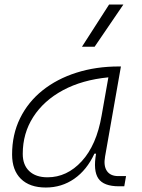

<svg xmlns="http://www.w3.org/2000/svg" viewBox="-20 -815 626 845"><path d="M181.6 10.3Q110.8 10.3 72 -27.8Q33.2 -65.9 33.2 -135.3Q33.2 -223.1 68.4 -294.7Q103.5 -366.2 167 -417Q230.5 -467.8 316.4 -495.1Q402.3 -522.5 503.4 -522.5H512.2L442.4 -126Q435.1 -85.4 450.4 -62.7Q465.8 -40 500.5 -40H534.7L526.9 4.9H503.9Q436 4.9 412.8 -29.5Q389.6 -64 402.8 -138.7H395.5Q362.3 -66.9 306.9 -28.3Q251.5 10.3 181.6 10.3ZM189 -34.7Q274.9 -34.7 339.8 -105.5Q404.8 -176.3 427.2 -306.2L457 -474.6Q341.8 -463.4 257.3 -418Q172.9 -372.6 126.5 -300.5Q80.1 -228.5 80.1 -137.7Q80.1 -88.9 108.9 -61.8Q137.7 -34.7 189 -34.7ZM340.8 -609.4 460 -794.9H522.9L396.5 -609.4Z"/></svg>

Font: Cascadia Code ExtraLight
Style: Italic
Weight: 200
Italic angle: -10°
Monospace: yes
Designer: Aaron Bell
Foundry: Saja Typeworks
Version: Version 2404.023; ttfautohint (v1.8.4)